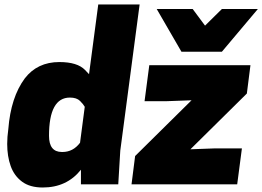

<svg xmlns="http://www.w3.org/2000/svg" viewBox="-20 -820 1167 854"><path d="M967 -590H787L677 -780H837L892 -706L967 -780H1127ZM1035 0H565L581 -126L832 -374L723 -370H623L644 -530H1094L1078 -404L827 -156L936 -160H1056ZM170 14Q113 14 78 -12Q43 -38 27.5 -81.5Q12 -125 12 -180Q12 -211 17 -246Q28 -387 90 -471Q146 -544 244 -544Q324 -544 358 -509L376 -490L417 -800H601L515 -150L506 0H340V-65Q277 14 170 14ZM258 -144Q305 -144 336 -185L357 -345Q351 -356 336 -371Q321 -386 291 -386Q198 -386 198 -216Q198 -144 255 -144Z"/></svg>

Font: Tanohe Sans ExtraBold
Style: Italic
Weight: 800
Designer: Village Type and Design LLC & Cristiano Sobral
Foundry: Cooper Hewitt Smithsonian Design Museum
Version: Version 1.00;September 29, 2021;FontCreator 13.0.0.2655 64-b